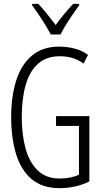

<svg xmlns="http://www.w3.org/2000/svg" viewBox="-20 -967 540 997"><path d="M289 10Q199 10 143.5 -37.5Q88 -85 63 -168.5Q38 -252 38 -359Q38 -466 64 -548.5Q90 -631 145.5 -678Q201 -725 287 -725Q325 -725 364.5 -715.5Q404 -706 437 -682L414 -637Q383 -659 353 -667Q323 -675 290 -675Q221 -675 177.5 -636Q134 -597 113.5 -526Q93 -455 93 -360Q93 -267 113 -195Q133 -123 176.5 -81.5Q220 -40 289 -40Q320 -40 346 -45.5Q372 -51 390 -60V-313H271V-364H444V-25Q374 10 289 10ZM244 -788Q226 -822 198.5 -864.5Q171 -907 147 -939V-947H179Q200 -925 224 -895Q248 -865 269 -837Q291 -867 312 -892.5Q333 -918 360 -947H391V-939Q367 -907 339 -864.5Q311 -822 294 -788Z"/></svg>

Font: Noto Sans Mono ExtraCondensed Light
Style: Regular
Weight: 300
Width: 2
Designer: Monotype Design Team
Foundry: Monotype Imaging Inc.
Version: Version 2.014; ttfautohint (v1.8.4.7-5d5b)